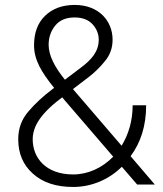

<svg xmlns="http://www.w3.org/2000/svg" viewBox="-20 -741 656 771"><path d="M190.9 -383.3C152.3 -354 119.6 -323.7 93.3 -292.5C66.4 -261.2 53.2 -224.1 53.2 -181.6C53.2 -124.5 72.8 -78.6 112.3 -43.5C151.9 -7.8 205.6 9.8 273.9 9.8C348.6 9.8 418.5 -21 469.2 -71.3L530.8 0H601.6L504.4 -113.8C544.9 -168 566.9 -235.8 566.9 -318.4H512.7C512.7 -255.4 495.6 -200.2 468.3 -155.8L272.9 -383.3L336.9 -432.1C360.4 -450.2 382.3 -471.7 402.3 -496.6C422.4 -521 432.1 -549.3 432.1 -581.5C432.1 -657.7 376 -721.2 280.3 -721.2C230.5 -721.2 190.9 -706.5 161.1 -677.7C131.3 -648.9 116.7 -609.4 116.7 -559.1C116.7 -500.5 147 -450.2 197.3 -388.2ZM175.3 -561C175.3 -590.8 184.1 -616.7 202.1 -638.7C219.7 -660.2 245.6 -670.9 279.8 -670.9C311 -670.9 335 -661.6 351.6 -643.6C368.2 -625.5 376.5 -604.5 376.5 -581.5C376.5 -533.2 346.2 -500.5 305.2 -469.7L240.7 -420.9C199.2 -472.2 175.3 -518.6 175.3 -561ZM111.3 -181.6C111.3 -214.4 123 -264.2 206.5 -332L230 -350.1C231.9 -347.7 233.9 -344.7 236.3 -342.3L434.6 -111.8C390.1 -66.4 333 -40.5 273.9 -40.5C163.6 -40.5 111.3 -107.4 111.3 -181.6Z"/></svg>

Font: Vazirmatn ExtraLight
Style: Regular
Weight: 200
Designer: Saber Rastikerdar
Foundry: Saber Rastikerdar
Version: Version 33.003